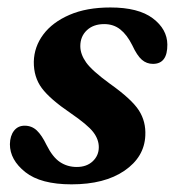

<svg xmlns="http://www.w3.org/2000/svg" viewBox="-20 -483 469 514"><path d="M185.5 -36Q212 -36 228.2 -51.2Q244.5 -66.5 244.5 -89Q244.5 -110 229.5 -129.5Q214.5 -149 168.5 -180.5Q114 -217.5 92 -247Q70 -276.5 70.5 -318Q71.5 -358 96 -390.8Q120.5 -423.5 166 -443.2Q211.5 -463 275.5 -463Q350.5 -463 389 -434Q427.5 -405 428 -364Q428.5 -312 389.5 -312Q372.5 -312 359.8 -323Q347 -334 334 -362Q320 -390 302 -404.2Q284 -418.5 259 -418.5Q230 -418.5 212.5 -402Q195 -385.5 195 -359.5Q195 -338 210.5 -316Q226 -294 274 -259Q332.5 -217.5 351.8 -187.5Q371 -157.5 369 -120Q366.5 -62.5 313.2 -26Q260 10.5 171.5 10.5Q89 10.5 47.8 -22.2Q6.5 -55 6.5 -97Q7 -119.5 17.5 -133Q28 -146.5 46 -146.5Q65 -146.5 78.5 -133.8Q92 -121 104.5 -95Q121 -62 140.8 -49Q160.5 -36 185.5 -36Z"/></svg>

Font: Fraunces 72pt Soft SemiBold
Style: Italic
Weight: 600
Italic angle: -16°
Version: Version 1.000;[b76b70a41]